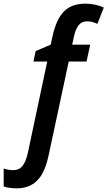

<svg xmlns="http://www.w3.org/2000/svg" viewBox="-133 -785 585 1045"><path d="M-42 240C66 240 110 164 132 59L241 -450H338L358 -542H260L269 -584C281 -640 302 -669 341 -669C362 -669 381 -663 397 -655L432 -744C404 -757 368 -765 332 -765C229 -765 180 -708 153 -588L143 -542L61 -507L49 -450H124L19 45C5 108 -16 141 -61 141C-78 141 -96 138 -113 132V230C-94 237 -68 240 -42 240Z"/></svg>

Font: Noto Sans SemiCondensed SemiBold
Style: Italic
Weight: 600
Width: 4
Italic angle: -12°
Designer: Monotype Design Team
Foundry: Monotype Imaging Inc.
Version: Version 2.013